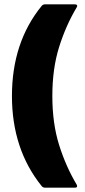

<svg xmlns="http://www.w3.org/2000/svg" viewBox="-20 -777 391 884"><path d="M172 80Q35 -90 35 -335Q35 -582 172 -750Q178 -757 187 -757H325Q332 -757 334.5 -753Q337 -749 333 -743Q283 -659 252 -560Q221 -461 221 -335Q221 -209 252 -110Q283 -11 333 73Q335 77 335 80Q335 87 325 87H187Q178 87 172 80Z"/></svg>

Font: BARLOWEXTRABOLD
Style: Regular
Weight: 800
Designer: Jeremy Tribby
Foundry: Tribby Type
Version: Version 1.422